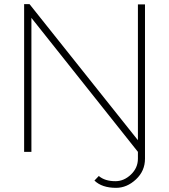

<svg xmlns="http://www.w3.org/2000/svg" viewBox="-20 -730 813 923"><path d="M131 -644V0H96V-710H122L643 -56V-709H677V33Q677 92 633.5 132.5Q590 173 538 173Q470 173 434 138L455 116Q484 141 535 141Q576 141 609.5 109Q643 77 643 33V0Z"/></svg>

Font: Raleway-v4020 ExtraLight
Style: Regular
Weight: 275
Designer: Matt McInerney, Pablo Impallari, Rodrigo Fuenzalida
Foundry: Matt McInerney, Pablo Impallari, Rodrigo Fuenzalida
Version: Version 4.020;PS 004.020;hotconv 1.0.88;makeotf.lib2.5.64775